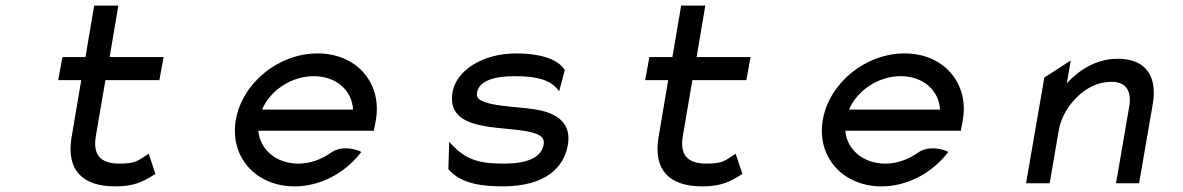

<svg xmlns="http://www.w3.org/2000/svg" viewBox="-20 -652 4207 683"><path d="M533 -33 509 -105 504 -102C471 -81 464 -70 404 -70C335 -70 310 -104 321 -168L355 -367H547L562 -449H370L401 -632H315L284 -449H202L187 -367H269L234 -160C217 -50 270 11 390 11C461 11 492 -8 529 -31Z M1310 -187 1317 -225C1340 -356 1249 -462 1110 -462C971 -462 842 -357 819 -226C796 -95 889 11 1028 11C1119 11 1206 -36 1261 -106C1261 -106 1265 -111 1265 -111C1265 -111 1261 -114 1261 -114C1261 -114 1202 -141 1156 -108C1123 -85 1083 -70 1042 -70C963 -70 905 -119 899 -187ZM912 -262C941 -330 1016 -381 1096 -381C1176 -381 1232 -331 1236 -262Z M1576 -49C1619 0 1690 11 1767 11C1922 11 1986 -57 2000 -136C2011 -201 1978 -232 1934 -250C1873 -274 1770 -267 1707 -288C1687 -295 1673 -302 1677 -323C1684 -365 1740 -381 1809 -381C1894 -381 1936 -367 1964 -334L1969 -327L1989 -402V-403C1962 -447 1888 -462 1817 -462C1693 -462 1603 -399 1590 -325C1575 -241 1637 -215 1706 -203C1761 -193 1836 -193 1882 -178C1903 -171 1918 -161 1914 -138C1906 -89 1850 -70 1774 -70C1681 -70 1636 -85 1586 -139L1578 -148L1575 -51Z M2621 -33 2597 -105 2592 -102C2559 -81 2552 -70 2492 -70C2423 -70 2398 -104 2409 -168L2443 -367H2635L2650 -449H2458L2489 -632H2403L2372 -449H2290L2275 -367H2357L2322 -160C2305 -50 2358 11 2478 11C2549 11 2580 -8 2617 -31Z M3398 -187 3405 -225C3428 -356 3337 -462 3198 -462C3059 -462 2930 -357 2907 -226C2884 -95 2977 11 3116 11C3207 11 3294 -36 3349 -106C3349 -106 3353 -111 3353 -111C3353 -111 3349 -114 3349 -114C3349 -114 3290 -141 3244 -108C3211 -85 3171 -70 3130 -70C3051 -70 2993 -119 2987 -187ZM3000 -262C3029 -330 3104 -381 3184 -381C3264 -381 3320 -331 3324 -262Z M4081 -283C4097 -378 4058 -443 3957 -443C3880 -443 3820 -404 3775 -356L3789 -437L3695 -376L3630 0H3714L3746 -187C3755 -240 3785 -283 3817 -312C3846 -339 3886 -361 3934 -361C3988 -361 4006 -325 3997 -273L3950 0H4032Z"/></svg>

Font: Charger Monospace
Style: Regular
Weight: 400
Designer: Jasper
Foundry: Cannot Into Space Fonts
Version: Version 0.980